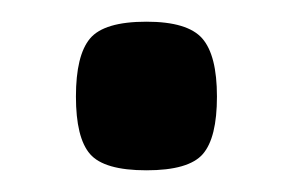

<svg xmlns="http://www.w3.org/2000/svg" viewBox="-20 -151 270 177"><path d="M115 -131Q153 -131 166.5 -115.5Q180 -100 180 -62Q180 -24 167 -9Q154 6 115 6Q76 6 63 -9Q50 -24 50 -62Q50 -100 63 -115.5Q76 -131 115 -131Z"/></svg>

Font: Changa
Style: Regular
Weight: 400
Designer: Eduardo Rodriguez Tunni
Foundry: Eduardo Rodriguez Tunni
Version: Version 2.002; ttfautohint (v1.5.10-5e6f)